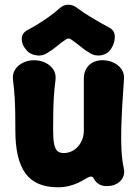

<svg xmlns="http://www.w3.org/2000/svg" viewBox="-20 -774 581 813"><path d="M504 -62Q511 -31 490.5 -8.5Q470 14 431 14Q412 14 398.5 5.5Q385 -3 377 -18Q374 -24 370 -25.5Q366 -27 361 -26Q352 -23 340 -15.5Q328 -8 311 0Q294 8 272.5 13.5Q251 19 225 19Q131 19 88 -39.5Q45 -98 45 -221Q45 -263 44.5 -296Q44 -329 42 -362.5Q40 -396 35 -436Q32 -461 44 -479.5Q56 -498 77.5 -508.5Q99 -519 124 -519Q150 -519 172 -508.5Q194 -498 206 -479.5Q218 -461 215 -436Q210 -396 208 -362.5Q206 -329 205.5 -296Q205 -263 205 -221Q205 -184 209.5 -163Q214 -142 223.5 -134Q233 -126 250 -126Q273 -126 292 -138Q311 -150 323 -172Q335 -194 335 -221Q335 -263 335 -297Q335 -331 335 -364.5Q335 -398 335 -440Q335 -476 356.5 -497.5Q378 -519 414 -519Q439 -519 460.5 -509Q482 -499 494.5 -481Q507 -463 505 -438Q501 -386 498 -333Q495 -280 493.5 -230Q492 -180 494.5 -137Q497 -94 504 -62ZM443 -657Q465 -645 466 -621.5Q467 -598 455 -575L454 -574Q445 -555 428 -546.5Q411 -538 393 -539Q375 -540 361 -549Q336 -564 319 -578.5Q302 -593 281 -607Q270 -615 259 -607Q238 -593 221 -578.5Q204 -564 179 -549Q160 -536 134.5 -539.5Q109 -543 93 -560L92 -562Q72 -584 72 -609Q72 -634 97 -647Q118 -658 143 -673.5Q168 -689 191.5 -706Q215 -723 231 -738Q248 -754 269 -754Q290 -754 307 -740Q338 -717 374.5 -695.5Q411 -674 443 -657Z"/></svg>

Font: Winky Sans
Style: Bold
Weight: 700
Designer: Simon Atzbach
Foundry: typofactur
Version: Version 1.205